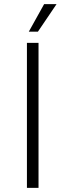

<svg xmlns="http://www.w3.org/2000/svg" viewBox="-20 -907 316 927"><path d="M110 -700H166V0H110ZM193 -887H253L163 -754H119Z"/></svg>

Font: Sarabun ExtraLight
Style: Regular
Weight: 275
Designer: Suppakit Chalermlarp | Katatrad Co.,Ltd.
Foundry: Cadson Demak Co.,Ltd.
Version: Version 1.000; ttfautohint (v1.6)